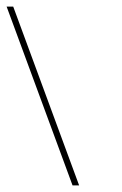

<svg xmlns="http://www.w3.org/2000/svg" viewBox="-134 -573 369 583"><path d="M102.6 -20 106.3 -10H86.3L82.6 -20L-110.2 -543L-113.9 -553H-93.9L-90.2 -543Z"/></svg>

Font: Nordica Plus
Style: NordicaClassicUltraLightOpObl
Weight: 300
Version: Version 1